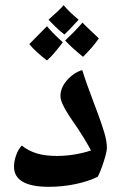

<svg xmlns="http://www.w3.org/2000/svg" viewBox="-20 -720 475 740"><path d="M168 0Q34 0 34 -78Q34 -99 42.5 -122.5Q51 -146 64 -159Q89 -139 121 -129Q153 -119 200 -119Q265 -119 331 -140Q315 -169 301.5 -191Q288 -213 277 -229Q258 -256 243.5 -278.5Q229 -301 221 -319Q213 -337 213 -350Q213 -382 238.5 -411Q264 -440 297 -450Q305 -424 316 -393Q327 -362 338.5 -332Q350 -302 358 -280Q372 -242 382 -209Q392 -176 392 -149Q392 -140 386.5 -119.5Q381 -99 373 -77Q365 -55 357 -39Q321 -21 271 -10.5Q221 0 168 0ZM161 -487Q139 -504 122 -519.5Q105 -535 93 -550Q110 -567 127 -584.5Q144 -602 161 -619Q169 -609 184.5 -593Q200 -577 222 -557Q207 -537 192 -519Q177 -501 161 -487ZM300 -501Q279 -518 262 -533.5Q245 -549 231 -564Q246 -578 263 -595Q280 -612 298 -633Q304 -626 320 -611Q336 -596 361 -572Q348 -553 332.5 -535.5Q317 -518 300 -501ZM228 -587Q207 -604 192 -618.5Q177 -633 167 -644Q188 -663 202.5 -676.5Q217 -690 225 -700Q236 -687 250.5 -673Q265 -659 283 -644Q262 -621 248 -606.5Q234 -592 228 -587Z"/></svg>

Font: Noto Naskh Arabic
Style: Bold
Weight: 700
Designer: Monotype Design Team, David Williams, Mohamad Dakak and Nizar Qandah
Foundry: Monotype Imaging Inc.
Version: Version 2.016